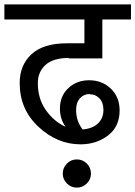

<svg xmlns="http://www.w3.org/2000/svg" viewBox="-40 -667 619 878"><path d="M275 -400V-402Q203 -402 168 -370Q133 -338 133 -287Q133 -215 170 -163Q207 -111 260 -87Q234 -123 234 -170Q234 -228 272.5 -264Q311 -300 367 -300Q427 -300 467 -261.5Q507 -223 507 -162Q507 -88 454 -47.5Q401 -7 328 -7Q222 -7 136 -87Q50 -167 50 -287Q50 -369 104 -419Q158 -469 266 -469H346V-578H-20V-647H559V-578H428V-400ZM370 -236V-237Q343 -237 325.5 -217.5Q308 -198 308 -164Q308 -113 338 -75Q384 -79 408.5 -103Q433 -127 433 -164Q433 -198 415 -217Q397 -236 370 -236ZM311 62Q338 62 357 81Q376 100 376 127Q376 153 357 172Q338 191 311 191Q285 191 266 172Q247 153 247 127Q247 100 266 81Q285 62 311 62Z"/></svg>

Font: Martel Sans
Style: Regular
Weight: 400
Designer: Dan Reynolds and Mathieu Réguer
Foundry: Dan Reynolds and Mathieu Réguer
Version: Version 1.001;PS 001.001;hotconv 1.0.70;makeotf.lib2.5.58329